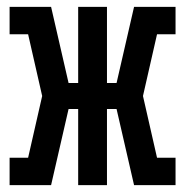

<svg xmlns="http://www.w3.org/2000/svg" viewBox="-20 -540 540 560"><path d="M8 0V-80H62L103 -260L62 -440H8V-520H129L180 -298H208V-520H292V-298H320L371 -520H492V-440H438L397 -260L438 -80H492V0H371L320 -222H292V0H208V-222H180L129 0Z"/></svg>

Font: Iosevka Curly Slab Medium
Style: Regular
Weight: 500
Monospace: yes
Designer: Belleve Invis
Foundry: Belleve Invis
Version: Version 22.1.2; ttfautohint (v1.8.4)